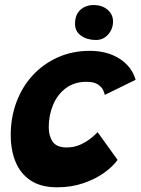

<svg xmlns="http://www.w3.org/2000/svg" viewBox="-20 -754 570 778"><path d="M456.5 -106Q438 -80 402.5 -54.2Q367 -28.5 318.2 -11.8Q269.5 5 211.5 5Q146 5 104.5 -22.5Q63 -50 43.2 -97.8Q23.5 -145.5 23.5 -207Q23.5 -279 47 -341.2Q70.5 -403.5 113.5 -449.8Q156.5 -496 215.2 -522Q274 -548 344 -548Q414.5 -548 464.5 -516Q514.5 -484 529.5 -430.5L404.5 -369.5Q404 -375 398.5 -387.8Q393 -400.5 377.2 -411.5Q361.5 -422.5 330 -422.5Q281.5 -422.5 247.2 -397Q213 -371.5 195.2 -329.5Q177.5 -287.5 177.5 -238.5Q177.5 -203 193.5 -179.8Q209.5 -156.5 250.5 -156.5Q282.5 -156.5 309 -169.5Q335.5 -182.5 353 -197.5Q370.5 -212.5 375.5 -218.5ZM359.5 -733.5Q394 -733.5 416 -714.5Q438 -695.5 438 -667Q438 -637 418.5 -614.5Q399 -592 368.5 -592Q333.5 -592 308.8 -609.2Q284 -626.5 284 -657Q284 -694.5 305.5 -714Q327 -733.5 359.5 -733.5Z"/></svg>

Font: Grandstander
Style: Bold Italic
Weight: 700
Italic angle: -15°
Designer: Tyler Finck
Foundry: Etcetera Type Co
Version: Version 1.200; ttfautohint (v1.8.3)